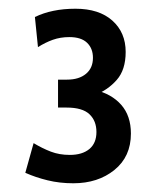

<svg xmlns="http://www.w3.org/2000/svg" viewBox="-20 -792 373 440"><path d="M148 -372Q116.5 -372 89 -378.8Q61.5 -385.5 38 -396L57 -464Q77 -452 96.5 -444.5Q116 -437 140 -437Q168.5 -437 184.8 -450.5Q201 -464 201 -489.5Q201 -515 185 -530.2Q169 -545.5 132.5 -545.5H113V-609.5H133.5Q161 -609.5 177 -622.8Q193 -636 193 -659.5Q193 -681 179.5 -694Q166 -707 139 -707Q118.5 -707 101 -700.8Q83.5 -694.5 67 -684L60 -753Q79.5 -762.5 102.5 -767.2Q125.5 -772 153 -772Q207 -772 237.5 -744.8Q268 -717.5 268 -673Q268 -632 247.5 -608.8Q227 -585.5 197 -574V-586Q235.5 -577 257.8 -551.8Q280 -526.5 280 -486Q280 -433 242.2 -402.5Q204.5 -372 148 -372Z"/></svg>

Font: Cabin
Style: Regular
Weight: 400
Width: 4
Designer: Pablo Impallari
Foundry: Pablo Impallari. http://www.impallari.com Igino Marini. http://www.ikern.com
Version: Version 3.001